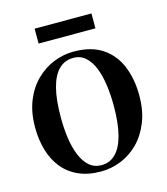

<svg xmlns="http://www.w3.org/2000/svg" viewBox="-102 -738 719 829"><g transform="rotate(-15 257.0 -323.0)"><path d="M21.5 -245.5Q21.5 -313 42.2 -364.2Q63 -415.5 98.2 -450Q133.5 -484.5 177 -502Q220.5 -519.5 266.5 -519.5Q345 -519.5 395 -485.8Q445 -452 468.5 -394Q492 -336 492 -263Q492 -195.5 471.2 -144Q450.5 -92.5 416 -58Q381.5 -23.5 338 -6Q294.5 11.5 248.5 11.5Q190.5 11.5 147.5 -8Q104.5 -27.5 76.8 -62.2Q49 -97 35.2 -144Q21.5 -191 21.5 -245.5ZM257.5 -14.5Q295 -14.5 321 -40.8Q347 -67 360.5 -119Q374 -171 374 -249.5Q374 -296.5 368 -340.5Q362 -384.5 348.5 -418.8Q335 -453 312.8 -473.2Q290.5 -493.5 258.5 -493.5Q220 -493.5 193.5 -467.8Q167 -442 153.5 -390Q140 -338 140 -258.5Q140 -211 146 -167.2Q152 -123.5 166 -89Q180 -54.5 202.2 -34.5Q224.5 -14.5 257.5 -14.5ZM384 -658.5V-592H130V-658.5Z"/></g></svg>

Font: Merriweather 144pt Medium
Style: Regular
Weight: 500
Version: Version 2.100